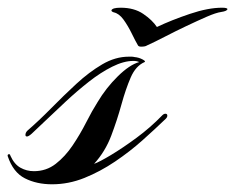

<svg xmlns="http://www.w3.org/2000/svg" viewBox="-78 -467 610 498"><path d="M57 11Q17 11 -13.5 -4.5Q-44 -20 -58 -62Q-59 -66 -55.5 -67Q-52 -68 -51 -63Q-41 -41 -25 -32Q-9 -23 10 -23Q42 -23 66.5 -42Q91 -61 110.5 -90Q130 -119 145.5 -149.5Q161 -180 175 -202Q197 -239 227.5 -269Q258 -299 283 -306Q277 -309 268 -309Q243 -309 213 -294Q183 -279 152.5 -255Q122 -231 93.5 -204.5Q65 -178 41.5 -155.5Q18 -133 4 -120Q-4 -113 -8 -113Q-12 -113 -12 -117Q-12 -123 -7 -128Q23 -154 55 -186.5Q87 -219 120 -249.5Q153 -280 187 -300Q221 -320 256 -320Q260 -320 263.5 -320Q267 -320 271 -319Q282 -318 291.5 -313Q301 -308 297 -306Q274 -296 261 -266Q248 -236 237 -196Q226 -156 210.5 -115Q195 -74 166 -42Q180 -47 210 -65Q240 -83 276 -109.5Q312 -136 343 -168Q347 -172 351 -172Q356 -172 356 -167Q356 -163 352 -159Q325 -133 292 -103.5Q259 -74 220.5 -48Q182 -22 141 -5.5Q100 11 57 11ZM288 -346Q282 -346 280 -349Q273 -361 263.5 -380.5Q254 -400 242.5 -416Q231 -432 217 -435Q211 -437 211 -440Q213 -447 235 -447Q270 -447 293.5 -431Q317 -415 329 -397Q367 -415 414.5 -431Q462 -447 498 -447Q512 -447 512 -443Q510 -438 496 -436Q482 -434 458 -423.5Q434 -413 405.5 -399.5Q377 -386 350 -372Q323 -358 303 -349Q299 -346 288 -346Z"/></svg>

Font: Arizonia
Style: Regular
Weight: 400
Designer: Robert E. Leuschke
Foundry: Robert E. Leuschke
Version: Version 1.010; ttfautohint (v1.8.4.7-5d5b)